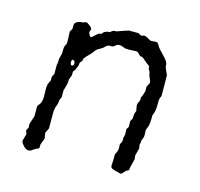

<svg xmlns="http://www.w3.org/2000/svg" viewBox="-74 -520 625 601"><g transform="rotate(15 238.5 -219.0)"><path d="M102.1 -417Q109.4 -428.2 127.9 -428.2Q133.8 -431.2 137.7 -431.2Q141.6 -431.2 145 -428.2Q161.1 -418 157.2 -411.1Q153.3 -404.3 156.7 -397.9Q160.2 -391.1 162.6 -390.1Q165 -389.2 173.8 -397.9Q184.1 -408.2 188.5 -408.2H192.9Q195.8 -414.6 202.6 -417.5Q209 -420.9 212.9 -420.4Q216.8 -419.9 220.2 -423.3Q225.6 -428.2 231 -428.2H235.8Q272.9 -441.4 273.9 -440.9H304.2L313 -436Q314.9 -435.1 318.4 -436.5Q322.3 -438 325.2 -438Q328.1 -438 335.9 -433.6Q343.8 -429.2 345.7 -428.2Q347.7 -427.2 357.4 -428.2Q367.2 -429.7 370.1 -426.8Q373 -423.8 376 -418Q378.9 -412.1 392.6 -398.4Q406.2 -384.8 410.2 -377.9Q414.1 -371.1 413.6 -366.2Q413.1 -360.4 418.5 -349.6Q423.8 -338.9 424.3 -335.9Q424.8 -333 424.8 -301.8V-270Q419.9 -259.3 419.9 -251.5V-238.8Q419.9 -217.8 413.1 -204.1Q413.1 -175.8 409.7 -167Q406.2 -158.2 405.3 -155.3Q404.3 -152.3 405.3 -143.6Q405.8 -134.3 404.8 -130.9L399.9 -118.2V-113.8L397.9 -104L399.9 -92.8L394 -70.8Q393.1 -68.8 394 -64Q395 -59.1 395 -57.1L387.2 -25.4V-21Q384.8 -16.1 381.8 -16.1Q378.9 -16.6 373 -8.8Q367.2 -1 363.3 -1.5Q359.4 -2 345.7 -5.9Q333 -9.8 331.5 -12.7Q330.1 -15.6 330.1 -19.5L331.1 -37.1V-53.2Q331.1 -56.2 333 -59.1Q335 -62 336.9 -67.9Q338.9 -73.2 338.4 -80.1Q337.9 -86.9 337.9 -89.8L342.8 -99.1Q343.8 -102.1 343.3 -107.4Q342.8 -112.8 344.2 -115.2L346.2 -123.5Q346.2 -125 345.7 -132.8Q345.2 -140.6 346.2 -142.6Q347.2 -144.5 349.1 -146.5Q351.1 -148.9 351.1 -151.4Q351.1 -153.3 350.6 -160.2Q350.1 -167 351.1 -169.4Q352.1 -171.9 354 -174.3Q356 -176.8 356 -179.2L356.9 -193.8L360.8 -204.1Q355.5 -223.6 359.4 -230Q363.8 -236.3 363.8 -241.7V-249Q367.7 -252.9 372.1 -271V-286.1L378.9 -298.8Q379.9 -303.2 375.5 -312Q371.1 -321.3 370.6 -326.2Q369.6 -334 363.8 -341.8V-347.7Q363.8 -350.1 359.9 -352.1Q356 -354.5 345.7 -363.3Q335.4 -372.6 334 -372.1H330.6Q328.1 -372.1 323.2 -377.4Q318.4 -382.8 315.4 -383.8Q312.5 -384.8 302.7 -383.8Q293 -382.8 275.9 -383.8Q253.4 -395 243.7 -383.8Q238.8 -378.4 230 -379.4Q221.2 -380.4 214.8 -373Q208.5 -366.2 201.7 -363.3Q195.3 -359.9 192.4 -357.9Q188.5 -355 184.6 -349.1Q180.7 -343.3 172.4 -335Q163.6 -326.7 158.2 -318.8L157.2 -312Q156.2 -310.1 153.3 -307.1Q150.4 -304.7 150.4 -302.7Q149.9 -300.8 149.9 -297.9Q149.9 -294.9 146.5 -287.1Q143.1 -279.3 142.1 -277.8Q141.1 -275.9 139.2 -273.9Q137.2 -272 137.2 -271V-259.8L131.8 -245.1Q130.9 -243.2 131.3 -238.3Q131.8 -233.4 127.9 -220.7Q124 -208 124 -207V-185.1Q118.2 -173.3 118.7 -168.9Q119.1 -164.6 115.2 -154.8Q110.8 -144.5 110.8 -128.9V-80.1L103 -64L106 -45.9L98.1 -24.9V-18.6Q98.1 -11.7 95.7 -11.2Q86.4 -8.3 78.6 -2Q65.4 8.3 52.7 -3.4Q40 -15.6 41 -22.9L46.9 -43Q47.9 -44.9 45.9 -48.8Q43.9 -52.7 43.5 -54.7Q43 -56.6 45.4 -60.5Q47.9 -64 48.8 -65.9Q48.8 -67.4 48.3 -73.2Q47.9 -79.1 52.2 -90.8Q56.6 -102.5 57.1 -106V-137.2Q57.1 -139.2 62.5 -145.5Q71.8 -156.2 69.8 -182.6Q68.4 -209 72.3 -216.3Q76.2 -223.6 77.1 -225.6Q78.1 -227.5 77.6 -232.9Q77.1 -237.8 78.1 -240.2L83 -249V-278.8Q85 -284.2 85 -298.8L89.8 -317.9V-329.1Q89.8 -338.9 92.3 -343.3Q94.7 -347.2 95.7 -350.1Q96.7 -353 96.2 -369.1Q95.2 -385.3 95.2 -390.1L101.1 -399.9Q101.1 -417 102.1 -417ZM133.8 -303.2Q124.5 -312.5 123.5 -300.3Q123 -295.9 125 -292Q127 -288.1 129.9 -289.1Q137.7 -291 133.8 -303.2Z"/></g></svg>

Font: AntiqueNobleLightItalic
Style: LightItalic
Weight: 400
Version: Version 001.000